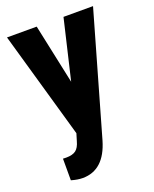

<svg xmlns="http://www.w3.org/2000/svg" viewBox="-139 -608 724 901"><g transform="rotate(-20 223.0 -157.0)"><path d="M219.7 -230 290 -528.3H437.5L263.7 79.1Q224.6 213.4 116.7 213.4Q91.8 213.4 60.1 204.1V96.2L76.2 96.7Q108.4 96.7 124.8 84.2Q141.1 71.8 149.4 41L160.2 5.4L7.8 -528.3H156.2Z"/></g></svg>

Font: Roboto Condensed
Style: Bold
Weight: 700
Designer: Google
Version: Version 2.134; 2016